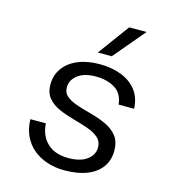

<svg xmlns="http://www.w3.org/2000/svg" viewBox="-116 -876 882 983"><g transform="rotate(15 325.0 -384.5)"><path d="M315 12Q265 12 222 -2.5Q179 -17 147.5 -44Q116 -71 98.5 -109.5Q81 -148 80 -196H162Q166 -131 206.5 -92.5Q247 -54 318 -54Q382 -54 417 -80Q452 -106 452 -145Q452 -178 429 -197.5Q406 -217 369.5 -229.5Q333 -242 292.5 -253Q252 -264 215.5 -280Q179 -296 156 -323Q133 -350 133 -395Q133 -444 160 -481.5Q187 -519 236 -539.5Q285 -560 351 -560Q415 -560 465.5 -540.5Q516 -521 546.5 -482Q577 -443 579 -385H497Q491 -443 449.5 -468.5Q408 -494 348 -494Q287 -494 252.5 -467.5Q218 -441 218 -402Q218 -372 241 -354Q264 -336 300.5 -324.5Q337 -313 377.5 -302Q418 -291 454.5 -274Q491 -257 514 -228Q537 -199 537 -151Q537 -100 510.5 -63.5Q484 -27 434.5 -7.5Q385 12 315 12ZM325 -615 447 -781H539L399 -615Z"/></g></svg>

Font: Azeret Mono Thin Light
Style: Italic
Weight: 300
Italic angle: -12°
Version: Version 1.002